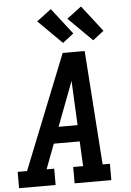

<svg xmlns="http://www.w3.org/2000/svg" viewBox="-70 -1032 734 1078"><g transform="rotate(-5 296.5 -493.0)"><path d="M-7 0V-92H46L303 -735H427L472 -92H513V0H306V-92H362L355 -232H209L156 -92H199V0ZM244 -324H351L343 -490Q342 -511 341 -532Q340 -553 339 -575Q331 -553 323 -532Q315 -511 307 -490ZM480 -791 346 -924 428 -986 542 -839ZM310 -791 176 -924 258 -986 372 -839Z"/></g></svg>

Font: Iosevka Slab Semibold Extended
Style: Italic
Weight: 600
Width: 7
Italic angle: -9°
Monospace: yes
Designer: Belleve Invis
Foundry: Belleve Invis
Version: Version 11.1.0; ttfautohint (v1.8.3)